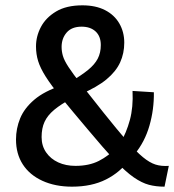

<svg xmlns="http://www.w3.org/2000/svg" viewBox="-20 -690 653 720"><path d="M250 10Q187 10 139 -12Q91 -34 65.5 -73.5Q40 -113 40 -167Q40 -208 55.5 -246Q71 -284 108.5 -316Q146 -348 212 -370L247 -385Q286 -408 310.5 -428Q335 -448 346.5 -470Q358 -492 358 -521Q358 -554 338.5 -572Q319 -590 286 -590Q249 -590 230 -568Q211 -546 211 -514Q211 -497 216 -480Q221 -463 237 -438.5Q253 -414 284.5 -373.5Q316 -333 368 -268Q420 -203 455 -162.5Q490 -122 515.5 -101Q541 -80 563 -73Q585 -66 613 -68L597 10Q565 10 538.5 3Q512 -4 481.5 -25Q451 -46 409.5 -90Q368 -134 308 -206Q248 -277 210 -323.5Q172 -370 151.5 -402.5Q131 -435 123 -461Q115 -487 115 -516Q115 -554 133.5 -589Q152 -624 190.5 -647Q229 -670 289 -670Q339 -670 374 -652Q409 -634 427.5 -602Q446 -570 446 -530Q446 -490 430.5 -456Q415 -422 379.5 -392.5Q344 -363 281 -336L251 -322Q208 -299 183 -278Q158 -257 147 -233Q136 -209 136 -176Q136 -143 153 -118.5Q170 -94 198.5 -81Q227 -68 263 -68Q314 -68 350.5 -86.5Q387 -105 419 -138L431 -153Q454 -192 467 -240Q480 -288 477 -349L557 -344Q558 -280 540.5 -219Q523 -158 485 -112L465 -91Q431 -44 377.5 -17Q324 10 250 10Z"/></svg>

Font: Kantumruy Pro Medium
Style: Regular
Weight: 500
Designer: Sovichet Tep
Foundry: Sovichet Tep
Version: Version 1.002